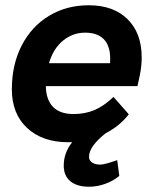

<svg xmlns="http://www.w3.org/2000/svg" viewBox="-20 -530 582 729"><path d="M518 -312Q518 -279 511 -245L502 -203H154Q155 -151 181.5 -124Q208 -97 259 -97Q303 -97 338.5 -112Q374 -127 411 -162L469 -96Q435 -52 381 -24Q318 26 318 65Q318 79 329.5 87Q341 95 361 95Q377 95 425 78L433 138Q410 157 379.5 168Q349 179 318 179Q272 179 247 158Q222 137 222 99Q222 50 254 10H239Q141 10 83 -44Q25 -98 25 -191Q25 -284 62 -356.5Q99 -429 165.5 -469.5Q232 -510 317 -510Q411 -510 464.5 -457Q518 -404 518 -312ZM303 -406Q256 -406 219 -375.5Q182 -345 166 -290H398V-296Q401 -350 377 -378Q353 -406 303 -406Z"/></svg>

Font: Sarabun
Style: Bold Italic
Weight: 700
Italic angle: -10°
Designer: Suppakit Chalermlarp | Katatrad Co.,Ltd.
Foundry: Cadson Demak Co.,Ltd.
Version: Version 1.000; ttfautohint (v1.6)